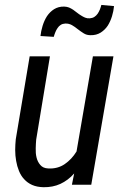

<svg xmlns="http://www.w3.org/2000/svg" viewBox="-20 -760 514 790"><path d="M449.2 -734.9 397 -739.7C395.5 -733.9 393.6 -727.5 391.1 -721.2C388.7 -714.8 385.3 -709 381.8 -703.6C377.9 -698.2 373.5 -693.8 368.2 -690.4C362.8 -687 356.4 -685.1 349.1 -684.6C342.3 -684.1 335.9 -685.1 330.1 -687.5C324.2 -689.9 318.8 -692.9 313.5 -696.3C308.1 -699.7 302.7 -703.1 297.4 -707.5C292 -711.9 286.6 -715.8 281.2 -719.7C275.9 -723.1 270 -726.6 264.2 -729C258.3 -731.4 252 -732.4 244.6 -732.9C228.5 -733.4 214.4 -729.5 202.6 -722.2C190.9 -714.8 181.2 -705.1 173.3 -693.4C165.5 -681.2 159.7 -668 155.3 -653.8C150.9 -639.2 147.9 -625 146.5 -611.8L201.2 -608.4C202.6 -614.3 205.1 -620.6 207.5 -627C210 -633.3 212.9 -639.2 216.8 -644.5C220.2 -649.9 224.6 -654.3 230 -657.7C235.4 -661.1 241.2 -662.6 248.5 -663.1C258.8 -663.6 267.6 -661.1 275.9 -656.7C284.2 -651.9 292 -646.5 299.8 -640.1C307.6 -633.8 315.9 -628.4 324.2 -623C332.5 -617.7 341.8 -615.2 352.5 -615.2C368.7 -614.7 382.8 -618.7 394.5 -626C405.8 -633.3 415.5 -642.6 423.3 -654.3C430.7 -666 436.5 -679.2 440.9 -693.4C445.3 -707.5 447.8 -721.2 449.2 -734.9ZM285.2 -46.4 275.9 0H355.5L446.8 -528.3H362.3L294.9 -136.7C281.7 -115.2 265.6 -98.1 246.6 -85C227.5 -71.8 204.6 -65.4 178.7 -66.9C164.1 -67.4 153.3 -72.3 146 -81.1C138.7 -89.4 133.3 -99.6 130.4 -111.8C127.4 -124 126.5 -136.7 127 -149.9C127.4 -163.1 127.9 -175.3 128.9 -185.5L185.5 -528.3H102.1L44.9 -187C43.5 -172.4 42.5 -157.7 42.5 -142.6C42.5 -127.4 43.9 -112.3 46.4 -98.1C48.8 -83.5 52.7 -69.8 58.1 -56.6C63.5 -43.5 70.3 -32.2 79.6 -22.5C88.4 -12.7 99.1 -4.9 112.3 1C125.5 6.8 140.6 9.8 158.7 10.3C184.1 10.7 207.5 6.3 228.5 -3.4C249.5 -13.2 268.6 -27.3 285.2 -46.4Z"/></svg>

Font: Roboto Condensed
Style: Italic
Weight: 400
Designer: Google
Version: Version 1.000;PS 001.000;hotconv 1.0.88;makeotf.lib2.5.64775